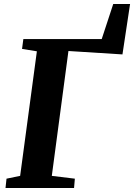

<svg xmlns="http://www.w3.org/2000/svg" viewBox="-20 -938 669 958"><path d="M7.5 0 12.5 -46.5 80.5 -60.5 164 -682 90 -694 96.5 -743H487.5L545 -918H629L591 -666.5L321.5 -683.5L238.5 -60.5L353.5 -46.5L349.5 0Z"/></svg>

Font: Merriweather 28pt ExtraBold
Style: Italic
Weight: 800
Italic angle: -7.8°
Version: Version 2.101